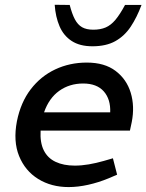

<svg xmlns="http://www.w3.org/2000/svg" viewBox="-20 -771 609 799"><path d="M265.6 7.5Q193.5 7.5 139 -26.2Q84.6 -59.9 59.5 -121.5Q34.4 -183 50.4 -266.5Q66.3 -345.3 107.9 -399.5Q149.4 -453.7 209.8 -482.2Q270.2 -510.6 341.2 -510.6Q415.2 -510.6 461 -475.9Q506.9 -441.2 524 -385Q541.1 -328.7 528.3 -263.2L520.7 -227.5H149Q146.1 -177.7 162.2 -145.4Q178.2 -113.1 211.4 -97.5Q244.5 -81.8 291.1 -81.8Q319.2 -81.8 349.6 -87Q380.1 -92.2 411.9 -101.3L449.9 -112.3L467.4 -44.1L432.6 -29.2Q389.8 -11.5 347 -2Q304.2 7.5 265.6 7.5ZM163.3 -303.4H438.6Q440.8 -357.9 411.9 -390.7Q382.9 -423.5 326.1 -423.5Q269.3 -423.5 226.5 -393Q183.7 -362.4 163.3 -303.4ZM364.6 -578.4Q311.9 -578.4 278.1 -600.6Q244.3 -622.8 227.7 -661.9Q211 -700.9 207.6 -751.1L270.1 -750.4Q279.5 -713.6 291.5 -690.8Q303.4 -668.1 321.6 -657.7Q339.7 -647.4 368.2 -647.4Q397.8 -647.4 419.6 -656.7Q441.3 -665.9 460.4 -688.6Q479.5 -711.4 500.3 -750.4H568.9Q549.7 -698.7 524 -660Q498.3 -621.3 460.1 -599.9Q421.9 -578.4 364.6 -578.4Z"/></svg>

Font: REM Medium
Style: Italic
Weight: 500
Italic angle: -11°
Designer: Octavio Pardo
Foundry: Ashler Design
Version: Version 1.005;gftools[0.9.28]